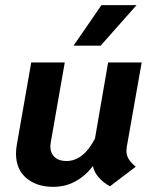

<svg xmlns="http://www.w3.org/2000/svg" viewBox="-20 -712 601 744"><path d="M470 -127Q470 -110 478.5 -96Q487 -82 506 -66L406 10Q349 -23 340 -69Q314 -33 274.5 -10.5Q235 12 186 12Q122 12 82 -22Q42 -56 42 -117Q42 -132 45 -150L101 -470H231L177 -162Q175 -150 175 -146Q175 -119 191.5 -103.5Q208 -88 237 -88Q303 -88 348 -175L399 -470H529L472 -147Q470 -133 470 -127ZM373 -692H509L370 -535H265Z"/></svg>

Font: KoHo
Style: Bold Italic
Weight: 700
Italic angle: -10°
Version: Version 1.000; ttfautohint (v1.6)